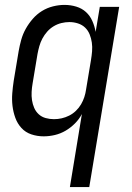

<svg xmlns="http://www.w3.org/2000/svg" viewBox="-20 -548 540 783"><path d="M265 215 314 -83Q303 -62 285.5 -44.5Q268 -27 247.5 -15Q227 -3 204 2.5Q181 8 158 8Q132 8 108 0Q84 -8 67.5 -26Q51 -44 42.5 -67.5Q34 -91 31 -116Q28 -141 30 -167Q32 -193 36 -219L56 -339Q60 -362 66.5 -385.5Q73 -409 85 -430.5Q97 -452 113.5 -471Q130 -490 151 -503Q172 -516 196 -522Q220 -528 243 -528Q268 -528 291 -521Q314 -514 330.5 -499Q347 -484 356.5 -462.5Q366 -441 370 -418L387 -520H466L344 215ZM200 -62Q216 -62 231.5 -65.5Q247 -69 262 -76.5Q277 -84 289.5 -96Q302 -108 310.5 -122.5Q319 -137 324 -152.5Q329 -168 331 -183L351 -303Q354 -321 355.5 -339Q357 -357 354.5 -374.5Q352 -392 345.5 -408Q339 -424 327 -435.5Q315 -447 298 -452.5Q281 -458 263 -458Q247 -458 230.5 -454Q214 -450 199 -441Q184 -432 172.5 -419Q161 -406 153 -391Q145 -376 140.5 -360Q136 -344 133 -328L113 -208Q110 -191 109 -173.5Q108 -156 110.5 -139.5Q113 -123 119.5 -108Q126 -93 138 -82Q150 -71 166.5 -66.5Q183 -62 200 -62Z"/></svg>

Font: Iosevka Web
Style: Italic
Weight: 400
Italic angle: -9°
Monospace: yes
Designer: Belleve Invis
Foundry: Belleve Invis
Version: Version 28.0.3; ttfautohint (v1.8.3)